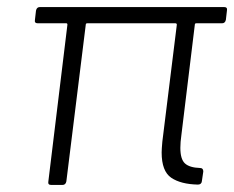

<svg xmlns="http://www.w3.org/2000/svg" viewBox="-20 -524 663 544"><path d="M609 -458H536Q532 -458 532 -454L494 -142Q491 -121 491 -105Q491 -73 504 -61Q517 -49 547 -48Q556 -48 556 -38L552 -11Q552 -7 549 -4Q546 -1 541 -1Q492 -2 465 -20.5Q438 -39 438 -92Q438 -101 440 -123L481 -454Q481 -458 477 -458H227Q223 -458 223 -454L168 -10Q166 0 157 0H125Q115 0 117 -10L171 -454Q171 -458 168 -458H87Q77 -458 79 -468L82 -494Q84 -504 93 -504H615Q625 -504 623 -494L620 -468Q618 -458 609 -458Z"/></svg>

Font: Barlow Light
Style: Italic
Weight: 300
Italic angle: -7°
Designer: Jeremy Tribby
Foundry: Tribby Type
Version: Version 1.408